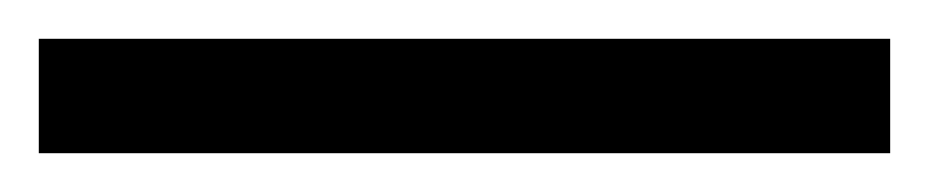

<svg xmlns="http://www.w3.org/2000/svg" viewBox="-25 63 479 99"><path d="M-5 142H434V83H-5Z"/></svg>

Font: Noto Serif Tamil SemiCondensed ExtraBold
Style: Regular
Weight: 800
Width: 4
Designer: Indian Type Foundry, Tom Grace, and the Monotype Design Team
Foundry: Monotype Imaging Inc.
Version: Version 2.004